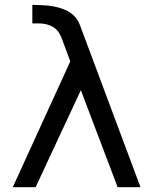

<svg xmlns="http://www.w3.org/2000/svg" viewBox="-20 -780 642 800"><path d="M272.9 -524.4 236.8 -621.1Q224.6 -653.8 200.2 -668.2Q175.8 -682.6 138.7 -682.6H114.7V-759.8L148.9 -758.8Q213.9 -756.8 255.9 -736.8Q297.9 -716.8 313.5 -674.3L565.4 0H470.2L316.9 -404.3L128.4 0H33.2Z"/></svg>

Font: Hack
Style: Regular
Weight: 400
Monospace: yes
Designer: Christopher Simpkins
Foundry: Christopher Simpkins
Version: Version 2.019; ttfautohint (v1.4.1) -l 4 -r 80 -G 350 -x 0 -